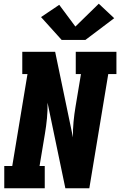

<svg xmlns="http://www.w3.org/2000/svg" viewBox="-20 -1014 647 1034"><path d="M3 0V-120H46L128 -615H100V-735H277L373 -274Q372 -315 376 -357.5Q380 -400 387 -441L416 -615H388V-735H607V-615H563L461 0H332L236 -461Q237 -420 233 -377.5Q229 -335 222 -294L193 -120H221V0ZM440 -799H312L201 -922L299 -988L386 -871L512 -994L595 -916Z"/></svg>

Font: Iosevka Curly Slab HvExObl
Style: Regular
Weight: 900
Width: 7
Italic angle: -9°
Monospace: yes
Designer: Belleve Invis
Foundry: Belleve Invis
Version: Version 11.1.0; ttfautohint (v1.8.3)